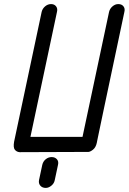

<svg xmlns="http://www.w3.org/2000/svg" viewBox="-20 -745 630 940"><path d="M76 0Q62 -1 53 -11.5Q44 -22 49 -51L184 -687Q188 -703 201 -714Q214 -725 230 -725Q246 -725 254.5 -714Q263 -703 259 -687L129 -75H384L514 -687Q518 -703 531 -714Q544 -725 559 -725Q576 -725 584.5 -714Q593 -703 589 -687L486 -200Q453 -43 454 -46Q449 -23 435 -12Q421 -1 411 -1H409H346ZM187 62Q191 45 204 34.5Q217 24 233 24Q249 24 258.5 34.5Q268 45 264 62L248 137Q245 153 231.5 164Q218 175 204 175Q187 175 177.5 164Q168 153 171 137Z"/></svg>

Font: VDS Compensated
Style: Light Italic
Weight: 300
Italic angle: -12°
Designer: artmaker
Foundry: artmaker
Version: Version 1.000 2012 initial release